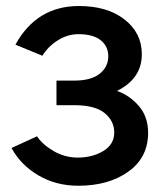

<svg xmlns="http://www.w3.org/2000/svg" viewBox="-20 -588 543 626"><path d="M17.6 -105.5 100.6 -143.6Q120.1 -115.2 156.2 -94.7Q192.4 -74.2 233.4 -74.2Q281.2 -74.2 316.9 -95.7Q352.5 -117.2 352.5 -156.2Q352.5 -193.4 321.3 -219.2Q290 -245.1 221.7 -245.1H164.1V-325.2H221.7Q277.3 -325.2 305.2 -347.7Q333 -370.1 333 -404.3Q333 -437.5 308.1 -457Q283.2 -476.6 236.3 -476.6Q200.2 -476.6 168.5 -456.5Q136.7 -436.5 118.2 -406.2L30.3 -442.4Q99.6 -568.4 237.3 -568.4Q330.1 -568.4 386.2 -524.4Q442.4 -480.5 442.4 -411.1Q442.4 -332 362.3 -292L363.3 -291Q405.3 -275.4 434.1 -240.7Q462.9 -206.1 462.9 -155.3Q462.9 -74.2 398.4 -28.3Q334 17.6 235.4 17.6Q162.1 17.6 104.5 -16.6Q46.9 -50.8 17.6 -105.5Z"/></svg>

Font: Gothic A1 SemiBold
Style: Regular
Weight: 600
Version: Version 2.50